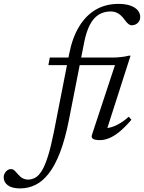

<svg xmlns="http://www.w3.org/2000/svg" viewBox="-202 -730 761 1014"><path d="M53.5 -386 61 -426H388Q414.5 -426 438.2 -428.8Q462 -431.5 478.5 -436H487.5L359 -35.5L350.5 -54.5Q367 -52.5 388.2 -59Q409.5 -65.5 432.8 -79.5Q456 -93.5 478 -113.5L492 -97.5Q457 -56.5 427.5 -33Q398 -9.5 373.2 0.2Q348.5 10 326 10Q298.5 10 288.8 3Q279 -4 283.5 -17.5L409.5 -399L451.5 -386ZM162 -96.5Q142 5 115.2 74.5Q88.5 144 55.8 186Q23 228 -15 246.5Q-53 265 -95.5 265Q-139 265 -160.8 248.5Q-182.5 232 -182.5 206.5Q-182.5 190.5 -171.2 176.8Q-160 163 -143 163Q-133 163 -124 171.8Q-115 180.5 -104 193.5Q-93 206.5 -80.2 212.5Q-67.5 218.5 -55 218.5Q-34 218.5 -15.5 208.2Q3 198 19.5 170.8Q36 143.5 51.5 94.2Q67 45 82.5 -33L163.5 -446Q180 -530.5 215.5 -589.2Q251 -648 303.5 -678.8Q356 -709.5 424 -709.5Q461.5 -709.5 487 -700.2Q512.5 -691 525.5 -675.5Q538.5 -660 538.5 -640Q538.5 -628 533 -618.2Q527.5 -608.5 517 -602.5Q506.5 -596.5 492 -596.5Q485.5 -596.5 476.5 -603Q467.5 -609.5 453.5 -629Q439.5 -648.5 422 -659Q404.5 -669.5 382.5 -669.5Q346 -669.5 318.5 -652Q291 -634.5 272.5 -598.8Q254 -563 243 -508.5Z"/></svg>

Font: Newsreader 16pt
Style: Italic
Weight: 400
Italic angle: -17°
Designer: Hugues Gentile
Foundry: Production Type
Version: Version 1.003